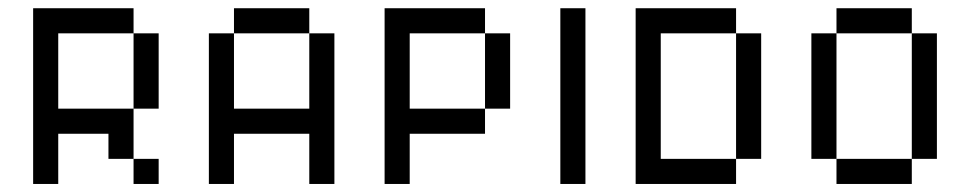

<svg xmlns="http://www.w3.org/2000/svg" viewBox="-20 -458 2415 478"><path d="M312.5 -62.5H375V0H312.5ZM312.5 -375H375V-187.5H312.5ZM62.5 -437.5H312.5V-375H125V-187.5H312.5V-62.5H250V-125H125V0H62.5Z M500 -375H562.5V-187.5H750V-375H812.5V0H750V-125H562.5V0H500ZM562.5 -437.5H750V-375H562.5Z M1187.5 -375H1250V-187.5H1187.5ZM937.5 -437.5H1187.5V-375H1000V-187.5H1187.5V-125H1000V0H937.5Z M1375 -437.5H1437.5V0H1375Z M1812.5 -375H1875V-62.5H1812.5ZM1562.5 -437.5H1812.5V-375H1625V-62.5H1812.5V0H1562.5Z M2250 -375H2312.5V-62.5H2250ZM2062.5 -62.5H2250V0H2062.5ZM2000 -375H2062.5V-62.5H2000ZM2062.5 -437.5H2250V-375H2062.5Z"/></svg>

Font: Pixel Operator SC
Style: Regular
Weight: 400
Designer: Jayvee Enaguas (GrandChaos9000)
Foundry: The Grandoplex Project
Version: Version 1.4.1 (September 5, 2015)